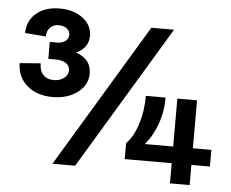

<svg xmlns="http://www.w3.org/2000/svg" viewBox="-51 -767 995 826"><g transform="rotate(5 446.5 -354.0)"><path d="M23 -459 113 -466Q113 -434 129.5 -416.5Q146 -399 175 -399Q201 -399 219 -412.5Q237 -426 237 -446Q237 -466 220.5 -477Q204 -488 175 -488H144V-561H175Q197 -561 211 -571.5Q225 -582 225 -599Q225 -615 211.5 -625.5Q198 -636 177 -636Q153 -636 139 -621.5Q125 -607 125 -583L35 -590Q35 -643 73.5 -675.5Q112 -708 174 -708Q235 -708 274.5 -678Q314 -648 314 -602Q314 -561 281 -537Q248 -513 190 -513V-535Q255 -535 291 -510.5Q327 -486 327 -441Q327 -391 284 -358.5Q241 -326 176 -326Q108 -326 65.5 -363Q23 -400 23 -459ZM574 -660H672L299 -40H201ZM576 -366H661Q662 -293 631.5 -226Q601 -159 551 -124L541 -159H877V-87H509V-156Q540 -187 558 -243.5Q576 -300 576 -366ZM712 -366H797V0H712Z"/></g></svg>

Font: Uncut Sans Variable
Style: Regular
Weight: 400
Designer: Kasper Nordkvist
Foundry: UNCUT.wtf
Version: Version 1.304;Glyphs 3.2 (3246)